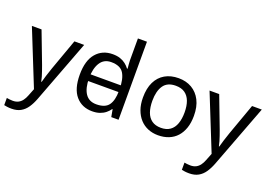

<svg xmlns="http://www.w3.org/2000/svg" viewBox="-129 -1139 2498 1757"><g transform="rotate(20 1120.0 -260.0)"><path d="M1 -536H95L211 -231Q221 -204 229.5 -179Q238 -154 245 -130.5Q252 -107 256 -85H260Q266 -110 279 -150.5Q292 -191 306 -232L415 -536H510L279 74Q260 124 234.5 161.5Q209 199 172.5 219.5Q136 240 84 240Q60 240 42 237.5Q24 235 11 232V162Q22 164 37.5 166Q53 168 70 168Q101 168 123.5 156.5Q146 145 162 123.5Q178 102 189 73L217 2Z M614 -238V-303H990V-238ZM785 10Q685 10 625 -59.5Q565 -129 565 -267Q565 -405 625.5 -475.5Q686 -546 786 -546Q828 -546 859 -535.5Q890 -525 913 -507Q936 -489 952 -467H958Q957 -480 954.5 -505.5Q952 -531 952 -546V-760H1040V0H969L956 -72H952Q936 -49 913 -30.5Q890 -12 858.5 -1Q827 10 785 10ZM799 -63Q884 -63 918.5 -109.5Q953 -156 953 -250V-266Q953 -366 920 -419.5Q887 -473 798 -473Q727 -473 691.5 -416.5Q656 -360 656 -265Q656 -169 691.5 -116Q727 -63 799 -63Z M1676 -269Q1676 -202 1658.5 -150.5Q1641 -99 1608.5 -63Q1576 -27 1529.5 -8.5Q1483 10 1426 10Q1373 10 1328 -8.5Q1283 -27 1250 -63Q1217 -99 1198.5 -150.5Q1180 -202 1180 -269Q1180 -358 1210 -419.5Q1240 -481 1296 -513.5Q1352 -546 1429 -546Q1502 -546 1557.5 -513.5Q1613 -481 1644.5 -419.5Q1676 -358 1676 -269ZM1271 -269Q1271 -206 1287.5 -159.5Q1304 -113 1339 -88Q1374 -63 1428 -63Q1482 -63 1517 -88Q1552 -113 1568.5 -159.5Q1585 -206 1585 -269Q1585 -333 1568 -378Q1551 -423 1516.5 -447.5Q1482 -472 1427 -472Q1345 -472 1308 -418Q1271 -364 1271 -269Z M1731 -536H1825L1941 -231Q1951 -204 1959.5 -179Q1968 -154 1975 -130.5Q1982 -107 1986 -85H1990Q1996 -110 2009 -150.5Q2022 -191 2036 -232L2145 -536H2240L2009 74Q1990 124 1964.5 161.5Q1939 199 1902.5 219.5Q1866 240 1814 240Q1790 240 1772 237.5Q1754 235 1741 232V162Q1752 164 1767.5 166Q1783 168 1800 168Q1831 168 1853.5 156.5Q1876 145 1892 123.5Q1908 102 1919 73L1947 2Z"/></g></svg>

Font: hexumalayalam05
Style: Book
Weight: 400
Designer: Jelle Bosma - Monotype Design Team
Foundry: Monotype Imaging Inc.
Version: Version 2.003